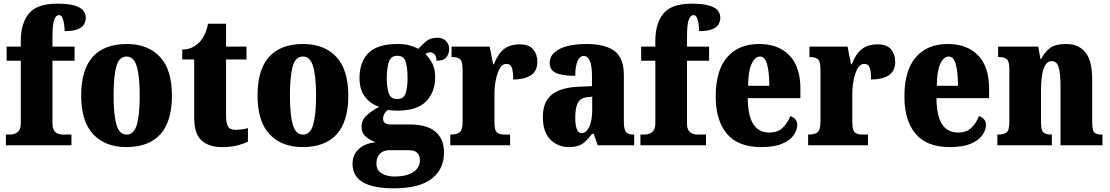

<svg xmlns="http://www.w3.org/2000/svg" viewBox="-20 -789 6030 1043"><path d="M12 0V-58H37Q45 -58 58.5 -62Q72 -66 82.5 -79Q93 -92 93 -120V-459H16V-536H93V-567Q93 -662 137 -715.5Q181 -769 290 -769Q356 -769 389.5 -757.5Q423 -746 434.5 -729Q446 -712 446 -694Q446 -675 437 -658Q428 -641 403 -630.5Q378 -620 331 -620Q331 -635 328.5 -655.5Q326 -676 319.5 -691.5Q313 -707 301 -707Q284 -707 274.5 -682Q265 -657 265 -589V-536H385V-459H265V-120Q265 -92 274.5 -79Q284 -66 297.5 -62Q311 -58 321 -58H368V0Z M666 10Q552 10 486.5 -59.5Q421 -129 421 -270Q421 -411 484 -480.5Q547 -550 669 -550Q783 -550 848.5 -480.5Q914 -411 914 -270Q914 -129 851 -59.5Q788 10 666 10ZM668 -58Q708 -58 723.5 -112Q739 -166 739 -270Q739 -375 723 -428.5Q707 -482 667 -482Q627 -482 612 -428.5Q597 -375 597 -270Q597 -166 612.5 -112Q628 -58 668 -58Z M1184 10Q1116 10 1075.5 -25.5Q1035 -61 1035 -149V-466H970V-520Q1007 -520 1032 -535.5Q1057 -551 1070 -567Q1082 -581 1093 -604.5Q1104 -628 1110 -660H1208V-536H1319V-466H1208V-165Q1208 -122 1218 -103Q1228 -84 1259 -84Q1298 -84 1327 -93V-19Q1311 -11 1275 -0.5Q1239 10 1184 10Z M1624 10Q1510 10 1444.5 -59.5Q1379 -129 1379 -270Q1379 -411 1442 -480.5Q1505 -550 1627 -550Q1741 -550 1806.5 -480.5Q1872 -411 1872 -270Q1872 -129 1809 -59.5Q1746 10 1624 10ZM1626 -58Q1666 -58 1681.5 -112Q1697 -166 1697 -270Q1697 -375 1681 -428.5Q1665 -482 1625 -482Q1585 -482 1570 -428.5Q1555 -375 1555 -270Q1555 -166 1570.5 -112Q1586 -58 1626 -58Z M2119 234Q1895 234 1895 101Q1895 52 1929 20.5Q1963 -11 2021 -16Q1993 -26 1968.5 -45.5Q1944 -65 1944 -102Q1944 -136 1970.5 -161Q1997 -186 2040 -209Q1995 -223 1964 -261.5Q1933 -300 1933 -365Q1933 -454 1982.5 -502Q2032 -550 2139 -550Q2175 -550 2201 -543.5Q2227 -537 2253 -524Q2275 -549 2297.5 -566.5Q2320 -584 2356 -584Q2387 -584 2403.5 -565.5Q2420 -547 2420 -523Q2420 -497 2405 -478Q2390 -459 2351 -459Q2351 -484 2339.5 -494.5Q2328 -505 2319 -505Q2309 -505 2302 -501.5Q2295 -498 2290 -496Q2312 -475 2328 -445Q2344 -415 2344 -370Q2344 -289 2295 -238.5Q2246 -188 2139 -188Q2130 -188 2113 -189Q2096 -190 2088 -192Q2079 -188 2070 -174Q2061 -160 2061 -144Q2061 -127 2072.5 -120Q2084 -113 2099 -113H2205Q2299 -113 2345.5 -73.5Q2392 -34 2392 40Q2392 130 2325 182Q2258 234 2119 234ZM2137 -251Q2174 -251 2184 -283.5Q2194 -316 2194 -365Q2194 -416 2184.5 -451Q2175 -486 2138 -486Q2102 -486 2091.5 -450Q2081 -414 2081 -364Q2081 -316 2091.5 -283.5Q2102 -251 2137 -251ZM2122 170Q2187 170 2224 146.5Q2261 123 2261 81Q2261 58 2247.5 42.5Q2234 27 2204 27H2090Q2077 27 2062 33.5Q2047 40 2036 56Q2025 72 2025 100Q2025 136 2054 153Q2083 170 2122 170Z M2426 0V-58H2430Q2460 -58 2476.5 -70Q2493 -82 2493 -130V-411Q2493 -455 2479.5 -467Q2466 -479 2437 -479H2433V-536H2640L2659 -440H2663Q2685 -497 2718 -522.5Q2751 -548 2803 -548Q2854 -548 2876.5 -521Q2899 -494 2899 -454Q2899 -402 2863 -379.5Q2827 -357 2768 -357Q2768 -398 2761 -420Q2754 -442 2730 -442Q2709 -442 2695 -417.5Q2681 -393 2673.5 -355.5Q2666 -318 2666 -277V-125Q2666 -80 2680.5 -69Q2695 -58 2719 -58H2751V0Z M3069 10Q3012 10 2970.5 -30Q2929 -70 2929 -154Q2929 -236 2977.5 -275Q3026 -314 3124 -318L3196 -321V-374Q3196 -485 3150 -485Q3130 -485 3117.5 -457.5Q3105 -430 3105 -377Q3034 -377 3000 -393Q2966 -409 2966 -446Q2966 -482 2993.5 -505.5Q3021 -529 3066 -539.5Q3111 -550 3165 -550Q3267 -550 3318 -512Q3369 -474 3369 -381V-128Q3369 -87 3380 -72.5Q3391 -58 3421 -58H3425V0H3227L3205 -62H3196Q3176 -35 3159 -19.5Q3142 -4 3121 3Q3100 10 3069 10ZM3139 -66Q3165 -66 3181 -100.5Q3197 -135 3197 -191V-264L3170 -261Q3133 -257 3119 -230Q3105 -203 3105 -151Q3105 -66 3139 -66Z M3459 0V-58H3484Q3492 -58 3505.5 -62Q3519 -66 3529.5 -79Q3540 -92 3540 -120V-459H3463V-536H3540V-567Q3540 -662 3584 -715.5Q3628 -769 3737 -769Q3803 -769 3836.5 -757.5Q3870 -746 3881.5 -729Q3893 -712 3893 -694Q3893 -675 3884 -658Q3875 -641 3850 -630.5Q3825 -620 3778 -620Q3778 -635 3775.5 -655.5Q3773 -676 3766.5 -691.5Q3760 -707 3748 -707Q3731 -707 3721.5 -682Q3712 -657 3712 -589V-536H3832V-459H3712V-120Q3712 -92 3721.5 -79Q3731 -66 3744.5 -62Q3758 -58 3768 -58H3815V0Z M4115 10Q3989 10 3928.5 -62.5Q3868 -135 3868 -265Q3868 -406 3930 -478Q3992 -550 4104 -550Q4208 -550 4268 -488.5Q4328 -427 4328 -308V-256H4042Q4043 -159 4072.5 -114Q4102 -69 4159 -69Q4205 -69 4231.5 -94.5Q4258 -120 4273 -158Q4289 -154 4300 -141.5Q4311 -129 4311 -111Q4311 -83 4291.5 -55Q4272 -27 4229 -8.5Q4186 10 4115 10ZM4159 -323Q4159 -398 4147 -440Q4135 -482 4109 -482Q4081 -482 4062.5 -441Q4044 -400 4044 -323Z M4370 0V-58H4374Q4404 -58 4420.5 -70Q4437 -82 4437 -130V-411Q4437 -455 4423.5 -467Q4410 -479 4381 -479H4377V-536H4584L4603 -440H4607Q4629 -497 4662 -522.5Q4695 -548 4747 -548Q4798 -548 4820.5 -521Q4843 -494 4843 -454Q4843 -402 4807 -379.5Q4771 -357 4712 -357Q4712 -398 4705 -420Q4698 -442 4674 -442Q4653 -442 4639 -417.5Q4625 -393 4617.5 -355.5Q4610 -318 4610 -277V-125Q4610 -80 4624.5 -69Q4639 -58 4663 -58H4695V0Z M5140 10Q5014 10 4953.5 -62.5Q4893 -135 4893 -265Q4893 -406 4955 -478Q5017 -550 5129 -550Q5233 -550 5293 -488.5Q5353 -427 5353 -308V-256H5067Q5068 -159 5097.5 -114Q5127 -69 5184 -69Q5230 -69 5256.5 -94.5Q5283 -120 5298 -158Q5314 -154 5325 -141.5Q5336 -129 5336 -111Q5336 -83 5316.5 -55Q5297 -27 5254 -8.5Q5211 10 5140 10ZM5184 -323Q5184 -398 5172 -440Q5160 -482 5134 -482Q5106 -482 5087.5 -441Q5069 -400 5069 -323Z M5398 0V-58H5402Q5432 -58 5447.5 -69.5Q5463 -81 5463 -125V-415Q5463 -456 5449 -467.5Q5435 -479 5406 -479H5402V-536H5620L5632 -469H5636Q5653 -503 5682 -526.5Q5711 -550 5770 -550Q5840 -550 5876.5 -504.5Q5913 -459 5913 -358V-128Q5913 -82 5924 -70Q5935 -58 5965 -58H5969V0H5741V-323Q5741 -386 5731.5 -421.5Q5722 -457 5693 -457Q5671 -457 5658.5 -435.5Q5646 -414 5640.5 -379Q5635 -344 5635 -305V-122Q5635 -81 5648.5 -69.5Q5662 -58 5691 -58H5694V0Z"/></svg>

Font: Noto Serif Lao Condensed Black
Style: Regular
Weight: 900
Width: 3
Designer: Monotype Design Team
Foundry: Monotype Imaging Inc.
Version: Version 2.003; ttfautohint (v1.8.4.7-5d5b)